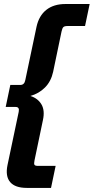

<svg xmlns="http://www.w3.org/2000/svg" viewBox="-20 -752 457 937"><path d="M110.8 165Q53.7 165 29.5 136.5Q5.4 107.9 16.6 53.7L71.3 -206.1Q76.2 -230 56.6 -230H7.8L30.3 -337.4H79.1Q99.1 -337.4 103.5 -361.3L158.2 -621.1Q169.9 -675.3 206.1 -703.9Q242.2 -732.4 299.3 -732.4H417.5L395 -625H309.6Q294.4 -625 289.1 -619.6Q283.7 -614.3 280.3 -598.1L239.3 -401.4Q229 -354.5 199.5 -325Q169.9 -295.4 128.4 -283.7Q165 -272 182.4 -242.4Q199.7 -212.9 189.5 -166L148.4 30.8Q145 46.9 148.2 52.2Q151.4 57.6 166 57.6H251.5L229 165Z"/></svg>

Font: Schibsted Grotesk
Style: Bold Italic
Weight: 700
Italic angle: -12°
Designer: Bakken & Baeck AS, Henrik Kongsvoll
Foundry: Schibsted ASA
Version: Version 1.100;gftools[0.9.25]